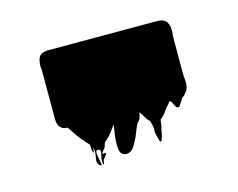

<svg xmlns="http://www.w3.org/2000/svg" viewBox="-53 -645 525 424"><g transform="rotate(-15 209.5 -433.0)"><path d="M353 -402Q350 -397 345 -394Q342 -391 341.5 -389.5Q341 -388 338 -384Q337 -383 334.5 -378.5Q332 -374 329 -375Q325 -376 322.5 -382Q320 -388 317 -392H314Q313 -392 313 -391.5Q313 -391 313 -391Q312 -390 311 -388.5Q310 -387 308 -385Q304 -381 300.5 -375.5Q297 -370 292 -365Q288 -361 285 -359Q284 -354 283.5 -348Q283 -342 281 -337Q280 -333 279.5 -328.5Q279 -324 277 -319Q275 -312 273 -312Q271 -312 270.5 -315Q270 -318 269 -320Q265 -335 265.5 -337.5Q266 -340 266 -343.5Q266 -347 262 -362Q260 -363 258 -365.5Q256 -368 256 -368Q255 -369 255 -369.5Q255 -370 254 -371Q252 -375 249.5 -378.5Q247 -382 245 -385Q245 -385 244.5 -385.5Q244 -386 244 -387L241 -374Q240 -371 237.5 -368.5Q235 -366 233 -363Q229 -355 225.5 -345.5Q222 -336 217 -327Q214 -320 208.5 -313Q203 -306 194 -305Q180 -305 178 -319Q176 -333 178.5 -350.5Q181 -368 182 -375Q181 -375 181 -374.5Q181 -374 181 -374Q178 -370 173.5 -363.5Q169 -357 164 -352L162 -350Q157 -345 154 -343Q152 -340 150 -332Q141 -321 141.5 -319.5Q142 -318 145.5 -319Q149 -320 149.5 -318.5Q150 -317 141 -306Q140 -304 139.5 -299Q139 -294 137 -297Q135 -305 138.5 -318Q142 -331 133 -330Q128 -330 129.5 -320Q131 -310 133 -301.5Q135 -293 130 -296Q122 -302 125 -314Q128 -326 126 -336Q125 -338 124.5 -331.5Q124 -325 123 -327Q120 -332 120.5 -337.5Q121 -343 119 -347Q119 -347 112 -354Q111 -356 109.5 -358Q108 -360 106 -361L99 -370L98 -371L94 -377Q93 -379 92 -380.5Q91 -382 90 -383Q90 -384 89.5 -384Q89 -384 89 -385L82 -395H77Q76 -396 74.5 -396Q73 -396 71 -397Q64 -402 62 -407.5Q60 -413 60 -420V-533Q58 -545 61 -555Q61 -558 65 -564Q68 -567 70 -568Q71 -569 73 -569Q79 -571 82 -571H337Q340 -571 346 -569Q352 -567 356 -561Q360 -554 360 -543Q360 -537 359.5 -531.5Q359 -526 359 -521V-445Q359 -438 360 -429.5Q361 -421 359 -413Q357 -405 353 -402Z"/></g></svg>

Font: Rubik Wet Paint
Style: Regular
Weight: 400
Designer: Hubert and Fischer, NaN
Foundry: Hubert and Fischer, NaN
Version: Version 2.200